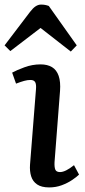

<svg xmlns="http://www.w3.org/2000/svg" viewBox="-41 -804 372 838"><path d="M116 -414Q118 -436 112.5 -445.5Q107 -455 92 -455Q79 -455 64.5 -451Q50 -447 29 -439L12 -487Q32 -498 66 -510.5Q100 -523 136 -523Q166 -523 186 -511Q206 -499 215 -473Q224 -447 221 -407L197 -96Q196 -74 200.5 -63.5Q205 -53 221 -53Q233 -53 248 -60.5Q263 -68 282 -83L304 -42Q294 -32 274 -18.5Q254 -5 228.5 4.5Q203 14 174 14Q140 14 121 1Q102 -12 95 -34.5Q88 -57 90 -85ZM294 -606 268 -579 136 -682 4 -581 -21 -606 90 -752Q103 -769 114.5 -776.5Q126 -784 138 -784Q148 -784 156 -782.5Q164 -781 172 -778Z"/></svg>

Font: Literata 18pt Medium
Style: Italic
Weight: 500
Italic angle: -2°
Designer: Latin by Veronika Burian and Jose Scaglione. Greek by Irene Vlachou. Cyrillic by Vera Evstafieva
Foundry: TypeTogether
Version: Version 3.103;gftools[0.9.29]